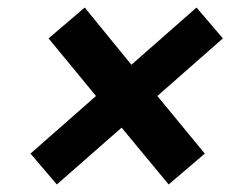

<svg xmlns="http://www.w3.org/2000/svg" viewBox="-20 -590 612 510"><path d="M61 -182 131 -100 303 -251 428 -100 524 -182 398 -335 572 -488 502 -570 329 -418 205 -570 109 -488 235 -335Z"/></svg>

Font: Aerodynamic
Style: Obl
Weight: 500
Designer: Google
Version: Version 2.000980; 2014